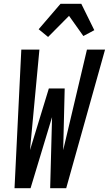

<svg xmlns="http://www.w3.org/2000/svg" viewBox="-20 -998 577 1018"><path d="M331 0H246L256 -377L142 0H57L93 -735H189L139 -202L239 -529H323L315 -202L441 -735H537ZM235 -802 185 -843 301 -978H411L480 -838L422 -807L346 -914Z"/></svg>

Font: Iosevka Semibold Oblique
Style: Regular
Weight: 600
Italic angle: -9°
Monospace: yes
Designer: Belleve Invis
Foundry: Belleve Invis
Version: Version 32.5.0; ttfautohint (v1.8.4)